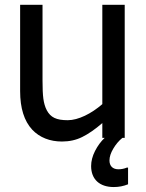

<svg xmlns="http://www.w3.org/2000/svg" viewBox="-20 -565 598 787"><path d="M499.5 122.1C489.3 126.5 477.5 128.9 465.3 128.9C441.4 128.9 428.7 114.7 428.7 92.8C428.7 77.6 434.1 61.5 444.3 44.4C454.6 26.9 466.8 12.2 481.9 0H491.2V-545.4H399.4V-138.2C354.5 -99.1 300.8 -72.3 257.8 -72.3C210.4 -72.3 187.5 -84 171.9 -112.8C164.6 -126.5 160.2 -142.6 157.7 -160.6C155.3 -178.7 154.3 -203.1 154.3 -234.9V-545.4H62.5V-191.4C62.5 -121.6 79.1 -69.3 111.8 -33.7C142.6 -1 185.1 15.1 233.9 15.1C263.7 15.1 291.5 9.3 316.9 -3.4C341.8 -15.6 369.6 -34.7 399.4 -60.5V0H409.2C393.6 14.6 380.4 32.7 369.6 53.7C358.9 74.7 353.5 95.7 353.5 115.7C353.5 169.9 388.2 201.7 446.3 201.7C467.3 201.7 486.8 197.8 504.9 190.4V122.1Z"/></svg>

Font: SG Kara
Style: Regular
Weight: 400
Designer: Damoon Khanjanzadeh
Version: Version 1.000